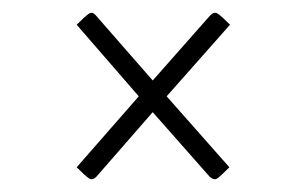

<svg xmlns="http://www.w3.org/2000/svg" viewBox="-20 -433 485 303"><path d="M221 -256 132 -154Q126 -148 120.5 -151.5Q115 -155 101 -169L199 -281L101 -394Q115 -408 120.5 -411.5Q126 -415 131 -409L221 -306L312 -409Q318 -415 323.5 -411.5Q329 -408 343 -394L243 -281L342 -169Q328 -155 323 -151.5Q318 -148 311 -154Z"/></svg>

Font: Yanone Kaffeesatz Thin
Style: Regular
Weight: 250
Designer: Yanone
Foundry: Yanone Font Production. Not for release.
Version: Version 1.002